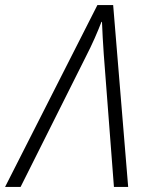

<svg xmlns="http://www.w3.org/2000/svg" viewBox="-78 -735 580 755"><path d="M-58 0 305 -715H367L426 0H370L330 -522Q328 -552 326 -586Q324 -620 323 -649H321Q309 -618 294 -584Q279 -550 259 -511L3 0Z"/></svg>

Font: Noto Sans SemiCondensed Light
Style: Italic
Weight: 300
Width: 4
Italic angle: -12°
Designer: Monotype Design Team
Foundry: Monotype Imaging Inc.
Version: Version 2.013; ttfautohint (v1.8.4.7-5d5b)